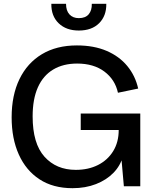

<svg xmlns="http://www.w3.org/2000/svg" viewBox="-20 -976 826 1006"><path d="M360 10Q258 10 187 -36.5Q116 -83 78.5 -166.5Q41 -250 41 -361Q41 -477 82 -561.5Q123 -646 199.5 -692Q276 -738 383 -738Q472 -738 538.5 -709.5Q605 -681 647 -630Q689 -579 704 -512L598 -490Q583 -559 527 -601Q471 -643 384 -643Q311 -643 258.5 -611.5Q206 -580 178.5 -518.5Q151 -457 151 -366Q151 -224 213 -155Q275 -86 377 -86Q443 -86 493.5 -111.5Q544 -137 573 -184Q602 -231 602 -295H403V-381H715V0H629L615 -159L624 -157Q611 -108 574.5 -70.5Q538 -33 483 -11.5Q428 10 360 10ZM393 -816Q327 -816 287.5 -854Q248 -892 249 -956H326Q326 -920 344 -900.5Q362 -881 393 -881Q428 -881 445 -901.5Q462 -922 461 -956H537Q538 -893 499.5 -854.5Q461 -816 393 -816Z"/></svg>

Font: BDO Grotesk
Style: Regular
Weight: 400
Designer: Deni Anggara
Foundry: Lokal Container
Version: Version 2.000